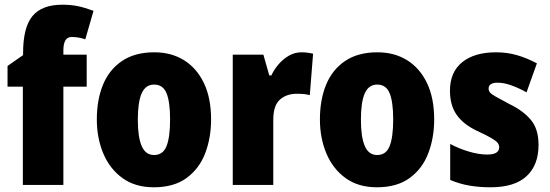

<svg xmlns="http://www.w3.org/2000/svg" viewBox="-20 -785 2335 815"><path d="M348 -417H249V0H77V-417H12V-505L78 -551V-560Q78 -669 118 -717Q158 -765 244 -765Q281 -765 310 -759Q339 -753 377 -739L342 -618Q328 -623 313.5 -625.5Q299 -628 284 -628Q249 -628 249 -571V-553H348Z M876 -278Q876 -200 851 -134.5Q826 -69 772 -29.5Q718 10 633 10Q554 10 500 -29Q446 -68 418.5 -133.5Q391 -199 391 -278Q391 -362 417.5 -426Q444 -490 498.5 -526.5Q553 -563 635 -563Q707 -563 761 -529.5Q815 -496 845.5 -432.5Q876 -369 876 -278ZM565 -277Q565 -203 581.5 -165Q598 -127 634 -127Q672 -127 687 -165Q702 -203 702 -278Q702 -352 687 -389Q672 -426 634 -426Q598 -426 581.5 -389Q565 -352 565 -277Z M1260 -563Q1284 -563 1309 -557L1295 -381Q1285 -384 1272 -385.5Q1259 -387 1240 -387Q1196 -387 1168 -362Q1140 -337 1140 -276V0H968V-553H1098L1123 -465H1132Q1143 -489 1162 -511.5Q1181 -534 1206 -548.5Q1231 -563 1260 -563Z M1823 -278Q1823 -200 1798 -134.5Q1773 -69 1719 -29.5Q1665 10 1580 10Q1501 10 1447 -29Q1393 -68 1365.5 -133.5Q1338 -199 1338 -278Q1338 -362 1364.5 -426Q1391 -490 1445.5 -526.5Q1500 -563 1582 -563Q1654 -563 1708 -529.5Q1762 -496 1792.5 -432.5Q1823 -369 1823 -278ZM1512 -277Q1512 -203 1528.5 -165Q1545 -127 1581 -127Q1619 -127 1634 -165Q1649 -203 1649 -278Q1649 -352 1634 -389Q1619 -426 1581 -426Q1545 -426 1528.5 -389Q1512 -352 1512 -277Z M2266 -170Q2266 -84 2215 -37Q2164 10 2062 10Q2015 10 1973.5 3Q1932 -4 1891 -21V-174Q1928 -154 1970.5 -141.5Q2013 -129 2048 -129Q2099 -129 2099 -160Q2099 -170 2092.5 -178.5Q2086 -187 2065.5 -199Q2045 -211 2004 -230Q1947 -257 1918.5 -297.5Q1890 -338 1890 -400Q1890 -479 1942 -521Q1994 -563 2086 -563Q2132 -563 2174 -551Q2216 -539 2259 -516L2215 -393Q2185 -410 2152.5 -422Q2120 -434 2093 -434Q2054 -434 2054 -409Q2054 -400 2060 -392.5Q2066 -385 2085 -374.5Q2104 -364 2143 -343Q2201 -315 2233.5 -276Q2266 -237 2266 -170Z"/></svg>

Font: Noto Sans Bengali Condensed Black
Style: Regular
Weight: 900
Width: 3
Designer: Joana Ranito - Universal Thirst; Jelle Bosma - Monotype Design Team
Foundry: Universal Thirst ehf.
Version: Version 3.000; ttfautohint (v1.8.4.7-5d5b)